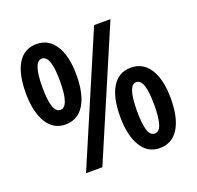

<svg xmlns="http://www.w3.org/2000/svg" viewBox="-128 -860 1029 1005"><g transform="rotate(-20 387.0 -357.5)"><path d="M175 -724Q242 -724 279.5 -665Q317 -606 317 -501Q317 -394 280.5 -335Q244 -276 175 -276Q109 -276 72 -336Q35 -396 35 -501Q35 -608 70.5 -666Q106 -724 175 -724ZM584 -714 279 0H188L493 -714ZM175 -643Q127 -643 127 -500Q127 -357 176 -357Q225 -357 225 -500Q225 -643 175 -643ZM597 -439Q664 -439 701.5 -380.5Q739 -322 739 -216Q739 -109 702.5 -50Q666 9 597 9Q531 9 494 -51Q457 -111 457 -216Q457 -324 493 -381.5Q529 -439 597 -439ZM597 -358Q550 -358 550 -215Q550 -144 561 -108Q572 -72 598 -72Q624 -72 635 -109Q646 -146 646 -215Q646 -284 634.5 -321Q623 -358 597 -358Z"/></g></svg>

Font: Noto Sans Khmer UI Condensed SemiBold
Style: Regular
Weight: 600
Width: 3
Designer: Danh Hong and the Monotype Design Team
Foundry: Monotype Imaging Inc.
Version: Version 2.002; ttfautohint (v1.8.4.7-5d5b)